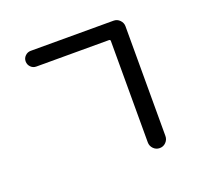

<svg xmlns="http://www.w3.org/2000/svg" viewBox="-137 -932 1273 1169"><g transform="rotate(-20 500.0 -347.5)"><path d="M170.9 -658.2Q149.4 -658.2 134.8 -673.3Q120.1 -688.5 120.1 -709.5Q120.1 -730.5 135.3 -745.1Q150.4 -759.8 170.9 -759.8H708Q731.4 -759.8 748 -742.7Q764.6 -725.6 764.6 -703.1V7.8Q764.6 31.2 748 48.3Q731.4 65.4 708 65.4H707Q683.6 65.4 667 48.3Q650.4 31.2 650.4 7.8V-649.4Q650.4 -658.2 640.6 -658.2Z"/></g></svg>

Font: Rounded Mgen+ 1m medium
Style: Regular
Weight: 500
Designer: [Source Han Sans]
Ryoko NISHIZUKA  (kana & ideographs); Paul D. Hunt (Latin, Greek & Cyrillic); Wenlong ZHANG  (bopomofo
Version: Version 1.059.20150602